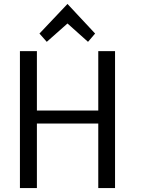

<svg xmlns="http://www.w3.org/2000/svg" viewBox="-20 -951 738 973"><path d="M322 -832 426 -739 462 -781 322 -931 180 -781 217 -739ZM563 2V-692H478V-391H167V-692H81V2H167V-325H478V2Z"/></svg>

Font: Repo
Style: Regular
Weight: 400
Designer: Stefan Peev
Foundry: Context Ltd
Version: Version 0.000